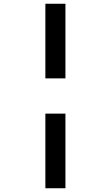

<svg xmlns="http://www.w3.org/2000/svg" viewBox="-20 -777 591 1024"><path d="M222 -757H329V-359H222ZM222 -171H329V227H222Z"/></svg>

Font: Noto IKEA Arabic
Style: Bold
Weight: 700
Designer: Monotype Design Team
Foundry: Monotype Imaging Inc.
Version: Version 1.200